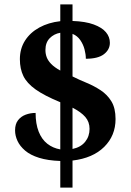

<svg xmlns="http://www.w3.org/2000/svg" viewBox="-20 -780 599 879"><path d="M256 -43Q199 -45 159 -57.5Q119 -70 95 -90.5Q71 -111 60 -135Q49 -159 49 -183Q49 -212 62.5 -229.5Q76 -247 97.5 -255Q119 -263 143 -263Q143 -213 157 -177.5Q171 -142 196.5 -122Q222 -102 256 -96V-312Q183 -342 143 -370.5Q103 -399 87 -432Q71 -465 71 -509Q71 -557 94.5 -594Q118 -631 160 -654Q202 -677 256 -683V-760H312V-684Q371 -682 409 -668Q447 -654 465 -632.5Q483 -611 483 -584Q483 -553 456 -532Q429 -511 373 -511Q373 -531 367 -554Q361 -577 347.5 -596.5Q334 -616 312 -625V-430Q342 -415 376 -401Q410 -387 440.5 -367Q471 -347 490 -316Q509 -285 509 -235Q509 -159 457 -107.5Q405 -56 312 -45V79H256ZM312 -98Q350 -106 370 -131Q390 -156 390 -190Q390 -222 370.5 -244.5Q351 -267 312 -287ZM256 -630Q227 -625 207.5 -605Q188 -585 188 -551Q188 -533 194 -517.5Q200 -502 214.5 -487Q229 -472 256 -457Z"/></svg>

Font: Noto Serif Tamil
Style: Italic
Weight: 400
Italic angle: -12°
Designer: Indian Type Foundry, Tom Grace, and the Monotype Design Team
Foundry: Monotype Imaging Inc.
Version: Version 2.003